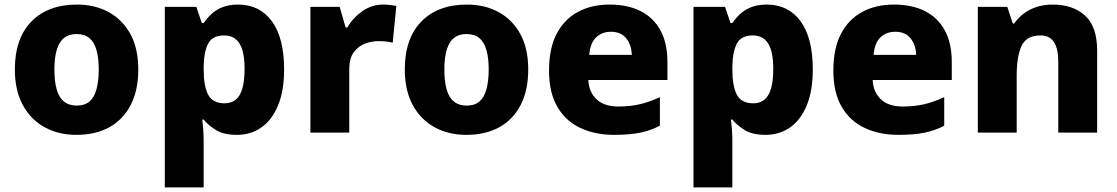

<svg xmlns="http://www.w3.org/2000/svg" viewBox="-20 -580 4888 840"><path d="M585 -276Q585 -185 552 -121Q519 -57 458.5 -23.5Q398 10 314 10Q236 10 175 -23.5Q114 -57 79.5 -121Q45 -185 45 -276Q45 -412 117.5 -486Q190 -560 317 -560Q395 -560 455.5 -527Q516 -494 550.5 -431Q585 -368 585 -276ZM218 -276Q218 -226 227.5 -190.5Q237 -155 259 -136.5Q281 -118 316 -118Q351 -118 372 -136.5Q393 -155 402.5 -190.5Q412 -226 412 -276Q412 -327 402 -361.5Q392 -396 371 -413.5Q350 -431 315 -431Q264 -431 241 -391.5Q218 -352 218 -276Z M1022 -560Q1116 -560 1169.5 -487Q1223 -414 1223 -276Q1223 -183 1196.5 -119Q1170 -55 1123.5 -22.5Q1077 10 1017 10Q958 10 924 -11.5Q890 -33 871 -57H865Q867 -38 869 -15.5Q871 7 871 34V240H701V-550H839L863 -479H871Q886 -501 906 -519.5Q926 -538 954.5 -549Q983 -560 1022 -560ZM961 -425Q911 -425 892 -391.5Q873 -358 871 -292V-277Q871 -204 890.5 -166Q910 -128 963 -128Q992 -128 1011.5 -144Q1031 -160 1040.5 -193.5Q1050 -227 1050 -278Q1050 -355 1027.5 -390Q1005 -425 961 -425Z M1655 -560Q1671 -560 1688 -558Q1705 -556 1714 -554L1698 -393Q1688 -396 1673 -398Q1658 -400 1635 -400Q1607 -400 1578 -389.5Q1549 -379 1528.5 -352.5Q1508 -326 1508 -275V0H1338V-550H1466L1492 -460H1500Q1523 -501 1564.5 -530.5Q1606 -560 1655 -560Z M2291 -276Q2291 -185 2258 -121Q2225 -57 2164.5 -23.5Q2104 10 2020 10Q1942 10 1881 -23.5Q1820 -57 1785.5 -121Q1751 -185 1751 -276Q1751 -412 1823.5 -486Q1896 -560 2023 -560Q2101 -560 2161.5 -527Q2222 -494 2256.5 -431Q2291 -368 2291 -276ZM1924 -276Q1924 -226 1933.5 -190.5Q1943 -155 1965 -136.5Q1987 -118 2022 -118Q2057 -118 2078 -136.5Q2099 -155 2108.5 -190.5Q2118 -226 2118 -276Q2118 -327 2108 -361.5Q2098 -396 2077 -413.5Q2056 -431 2021 -431Q1970 -431 1947 -391.5Q1924 -352 1924 -276Z M2647 -560Q2726 -560 2782.5 -531.5Q2839 -503 2869.5 -447Q2900 -391 2900 -309V-230H2554Q2556 -178 2589.5 -146Q2623 -114 2685 -114Q2737 -114 2779.5 -124Q2822 -134 2867 -155V-30Q2827 -9 2781 0.5Q2735 10 2666 10Q2584 10 2519.5 -20Q2455 -50 2418.5 -112.5Q2382 -175 2382 -271Q2382 -369 2415.5 -432.5Q2449 -496 2508.5 -528Q2568 -560 2647 -560ZM2653 -441Q2613 -441 2587.5 -416Q2562 -391 2558 -340H2744Q2743 -383 2720 -412Q2697 -441 2653 -441Z M3335 -560Q3429 -560 3482.5 -487Q3536 -414 3536 -276Q3536 -183 3509.5 -119Q3483 -55 3436.5 -22.5Q3390 10 3330 10Q3271 10 3237 -11.5Q3203 -33 3184 -57H3178Q3180 -38 3182 -15.5Q3184 7 3184 34V240H3014V-550H3152L3176 -479H3184Q3199 -501 3219 -519.5Q3239 -538 3267.5 -549Q3296 -560 3335 -560ZM3274 -425Q3224 -425 3205 -391.5Q3186 -358 3184 -292V-277Q3184 -204 3203.5 -166Q3223 -128 3276 -128Q3305 -128 3324.5 -144Q3344 -160 3353.5 -193.5Q3363 -227 3363 -278Q3363 -355 3340.5 -390Q3318 -425 3274 -425Z M3891 -560Q3970 -560 4026.5 -531.5Q4083 -503 4113.5 -447Q4144 -391 4144 -309V-230H3798Q3800 -178 3833.5 -146Q3867 -114 3929 -114Q3981 -114 4023.5 -124Q4066 -134 4111 -155V-30Q4071 -9 4025 0.5Q3979 10 3910 10Q3828 10 3763.5 -20Q3699 -50 3662.5 -112.5Q3626 -175 3626 -271Q3626 -369 3659.5 -432.5Q3693 -496 3752.5 -528Q3812 -560 3891 -560ZM3897 -441Q3857 -441 3831.5 -416Q3806 -391 3802 -340H3988Q3987 -383 3964 -412Q3941 -441 3897 -441Z M4586 -560Q4674 -560 4727 -512Q4780 -464 4780 -358V0H4610V-310Q4610 -367 4591 -396Q4572 -425 4532 -425Q4471 -425 4449.5 -379.5Q4428 -334 4428 -249V0H4258V-550H4387L4411 -477H4417Q4435 -503 4460 -521.5Q4485 -540 4516.5 -550Q4548 -560 4586 -560Z"/></svg>

Font: Noto Sans Syriac Eastern ExtraBold
Style: Regular
Weight: 800
Designer: Patrick Giasson and the Monotype Design Team
Foundry: Monotype Imaging Inc.
Version: Version 3.001